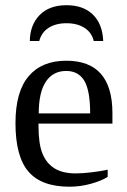

<svg xmlns="http://www.w3.org/2000/svg" viewBox="-20 -703 484 733"><path d="M127 -231V-222.2Q127 -154.8 141.8 -117.4Q156.7 -80.1 187.7 -60.5Q218.8 -41 269 -41Q295.4 -41 331.5 -45.4Q367.7 -49.8 391.1 -55.2V-27.8Q367.7 -12.7 327.4 -1.5Q287.1 9.8 245.1 9.8Q138.2 9.8 88.6 -47.9Q39.1 -105.5 39.1 -232.9Q39.1 -353 89.4 -412.1Q139.6 -471.2 232.9 -471.2Q409.2 -471.2 409.2 -271V-231ZM232.9 -432.1Q182.1 -432.1 155 -391.1Q127.9 -350.1 127.9 -270H324.2Q324.2 -357.4 301.8 -394.8Q279.3 -432.1 232.9 -432.1ZM233.9 -683.1Q298.3 -683.1 335 -647Q371.6 -610.8 374 -546.4H337.9Q330.1 -579.1 302.5 -596.7Q274.9 -614.3 233.9 -614.3Q192.9 -614.3 165.5 -596.7Q138.2 -579.1 129.9 -546.4H93.8Q94.7 -607.9 131.3 -645.5Q168 -683.1 233.9 -683.1Z"/></svg>

Font: Liberation Serif
Style: Regular
Weight: 400
Designer: Steve Matteson
Foundry: Ascender Corporation
Version: Version 2.1.5